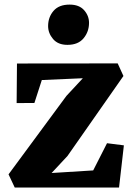

<svg xmlns="http://www.w3.org/2000/svg" viewBox="-20 -834 590 854"><path d="M348.5 -486 166 -478 133 -376 54 -375.5 55.5 -551.5 503.5 -552 529 -496 280 -140 209.5 -64.5 394.5 -76 456 -197 531 -187.5 509.5 0H45.5L18 -58.5L275.5 -407.5ZM279.5 -634.5Q238 -634.5 216 -660.5Q194 -686.5 194 -718Q194 -757.5 218 -785.5Q242 -813.5 289 -813.5H290Q332 -813.5 354 -788.8Q376 -764 376 -732.5Q376 -693 351.8 -663.8Q327.5 -634.5 280.5 -634.5Z"/></svg>

Font: Merriweather 28pt Black
Style: Regular
Weight: 900
Version: Version 2.100